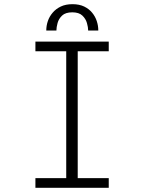

<svg xmlns="http://www.w3.org/2000/svg" viewBox="-20 -899 690 919"><path d="M149.5 0V-46.5H297V-653.5H149.5V-700H500.5V-653.5H352V-46.5H500.5V0ZM327 -879Q359.5 -879 382.8 -867.8Q406 -856.5 421 -838.2Q436 -820 443.2 -798Q450.5 -776 450.5 -753H402Q402 -768 396.2 -788.5Q390.5 -809 374.2 -824.5Q358 -840 326 -840Q293.5 -840 277.2 -824.5Q261 -809 255.5 -788.5Q250 -768 250 -753H201.5Q201.5 -776 209 -798Q216.5 -820 232 -838.2Q247.5 -856.5 271 -867.8Q294.5 -879 327 -879Z"/></svg>

Font: Trispace Thin ExtraLight
Style: Regular
Weight: 250
Version: Version 1.210